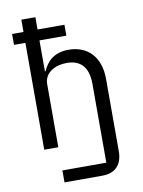

<svg xmlns="http://www.w3.org/2000/svg" viewBox="-100 -808 800 1076"><g transform="rotate(-10 300.0 -270.0)"><path d="M178 200H394C472 200 508 151 508 82V-331C508 -456 437 -528 329 -528C244 -528 204 -483 182 -432H178V-608H331V-670H178V-740H98V-670H33V-608H98V0H178V-358C178 -426 242 -457 306 -457C385 -457 428 -411 428 -317V132H178Z"/></g></svg>

Font: IBM Plex Mono
Style: Regular
Weight: 400
Monospace: yes
Designer: Mike Abbink, Paul van der Laan, Pieter van Rosmalen
Foundry: Bold Monday
Version: Version 2.004